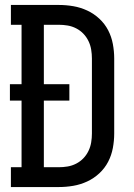

<svg xmlns="http://www.w3.org/2000/svg" viewBox="-20 -755 540 775"><path d="M24 0V-80H67V-349H20V-415H67V-655H24V-735H217Q247 -735 276 -730Q305 -725 332 -712.5Q359 -700 381 -679.5Q403 -659 416.5 -633Q430 -607 435.5 -577.5Q441 -548 441 -519V-216Q441 -187 435.5 -157.5Q430 -128 416.5 -102Q403 -76 381 -55.5Q359 -35 332 -22.5Q305 -10 276 -5Q247 0 217 0ZM217 -80Q235 -80 253 -83Q271 -86 287.5 -94.5Q304 -103 316.5 -116Q329 -129 337 -145.5Q345 -162 348 -180Q351 -198 351 -216V-519Q351 -537 348 -555Q345 -573 337 -589.5Q329 -606 316.5 -619Q304 -632 287.5 -640.5Q271 -649 253 -652Q235 -655 217 -655H157V-415H260V-349H157V-80Z"/></svg>

Font: Iosevka Slab Medium
Style: Regular
Weight: 500
Monospace: yes
Designer: Belleve Invis
Foundry: Belleve Invis
Version: Version 11.1.1; ttfautohint (v1.8.3)